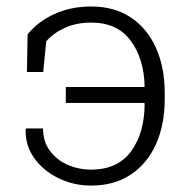

<svg xmlns="http://www.w3.org/2000/svg" viewBox="-20 -558 566 588"><path d="M258.8 10.3Q205.1 10.3 158.7 -12.5Q112.3 -35.2 84.7 -74Q57.1 -112.8 58.6 -161.6L59.6 -164.6H111.8Q111.8 -125 132.3 -96.9Q152.8 -68.8 186.3 -53.7Q219.7 -38.6 258.8 -38.6Q341.3 -38.6 382.1 -95.5Q422.9 -152.3 422.9 -240.2L421.9 -242.7H181.6V-291.5H421.4L422.9 -293.9Q420.9 -378.4 380.1 -433.6Q339.4 -488.8 259.3 -488.8Q214.4 -488.8 179.4 -473.1Q144.5 -457.5 121.6 -431.6L112.3 -337.4H62.5L64.5 -452.6Q96.2 -492.2 146.7 -515.1Q197.3 -538.1 259.3 -538.1Q330.6 -538.1 380.9 -504.4Q431.2 -470.7 457.8 -411.1Q484.4 -351.6 484.4 -274.4V-253.9Q484.4 -176.3 457.8 -116.7Q431.2 -57.1 380.6 -23.4Q330.1 10.3 258.8 10.3Z"/></svg>

Font: Roboto Slab Light
Style: Regular
Weight: 300
Designer: Google
Version: Version 2.000; ttfautohint (v1.8.1.43-b0c9)